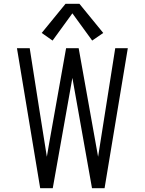

<svg xmlns="http://www.w3.org/2000/svg" viewBox="-20 -988 760 1008"><path d="M191 0H257L360 -579L463 0H529L651 -735H585L495 -165L393 -735H327L236 -224L226 -165L186 -416L136 -735H69ZM256 -775 360 -918 464 -775 522 -815 397 -968H324L199 -815Z"/></svg>

Font: Iosevka Sparkle Light
Style: Regular
Weight: 300
Designer: Belleve Invis
Foundry: Belleve Invis
Version: Version 4.5.0; ttfautohint (v1.8.3)